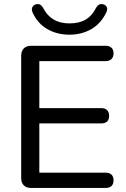

<svg xmlns="http://www.w3.org/2000/svg" viewBox="-20 -932 626 952"><path d="M135 0Q111 0 98 -13Q85 -26 85 -50V-655Q85 -679 98 -692Q111 -705 135 -705H503Q522 -705 532.5 -695.5Q543 -686 543 -668Q543 -649 532.5 -639Q522 -629 503 -629H175V-396H482Q501 -396 511 -386Q521 -376 521 -358Q521 -339 511 -329.5Q501 -320 482 -320H175V-76H503Q522 -76 532.5 -66.5Q543 -57 543 -38Q543 -19 532.5 -9.5Q522 0 503 0ZM324 -760Q263 -760 215 -787.5Q167 -815 142 -869Q135 -885 140 -895.5Q145 -906 156 -910Q169 -914 178 -909.5Q187 -905 195 -891Q214 -854 246 -835Q278 -816 325 -816Q373 -816 405 -835Q437 -854 455 -891Q463 -905 472 -909.5Q481 -914 494 -910Q506 -906 510 -895.5Q514 -885 507 -870Q480 -815 432.5 -787.5Q385 -760 324 -760Z"/></svg>

Font: Nunito Medium
Style: Regular
Weight: 500
Designer: Vernon Adams
Foundry: Vernon Adams
Version: Version 3.601